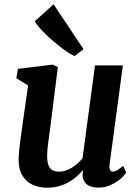

<svg xmlns="http://www.w3.org/2000/svg" viewBox="-20 -871 649 901"><path d="M67.4 -119.1Q67.4 -135.7 69.1 -156.5Q70.8 -177.2 73.7 -199.7Q76.7 -222.2 80.1 -245.6Q83.5 -269 86.4 -291.5L111.8 -469.7L56.6 -504.4L64.5 -547.9L227.1 -567.9L251.5 -556.2L217.8 -287.6Q212.4 -243.7 206.8 -205.3Q201.2 -167 201.2 -138.7Q201.2 -117.7 204.8 -103.5Q208.5 -89.4 215.8 -81.1Q223.1 -72.8 233.6 -69.1Q244.1 -65.4 257.8 -65.4Q273.4 -65.4 288.8 -70.6Q304.2 -75.7 318.1 -84.5Q332 -93.3 344.5 -104.5Q356.9 -115.7 367.2 -127.9L425.8 -564H556.6L494.6 -102.5Q489.7 -65.4 510.3 -65.4Q514.2 -65.4 518.3 -66.7Q522.5 -67.9 527.8 -70.8Q533.2 -73.7 540.5 -79.1Q547.9 -84.5 558.1 -92.8L572.3 -61Q568.8 -55.2 558.1 -43.5Q547.4 -31.7 530.3 -20Q513.2 -8.3 491 0.5Q468.8 9.3 442.9 9.3Q398.9 9.3 380.9 -12.2Q362.8 -33.7 369.6 -68.4L367.7 -71.3Q355 -56.2 338.6 -41.7Q322.3 -27.3 302 -15.9Q281.7 -4.4 256.8 2.7Q231.9 9.8 202.1 9.8Q177.2 9.8 153.3 3.4Q129.4 -2.9 110.4 -18.1Q91.3 -33.2 79.6 -57.9Q67.9 -82.5 67.4 -119.1ZM329.6 -607.9Q319.3 -612.3 303.7 -622.1Q288.1 -631.8 270 -645.5Q252 -659.2 232.9 -675.3Q213.9 -691.4 196.5 -708.3Q179.2 -725.1 165 -741.2Q150.9 -757.3 143.1 -771L231.4 -851.1L372.1 -640.1L329.6 -607.9Z"/></svg>

Font: Merriweather Bold
Style: Italic
Weight: 700
Italic angle: -7°
Designer: Eben Sorkin ( eben@eyebytes.com )
Foundry: Eben Sorkin ( eben@eyebytes.com )
Version: Version 1.5; ttfautohint (v0.97) -l 13 -r 13 -G 200 -x 24 -f